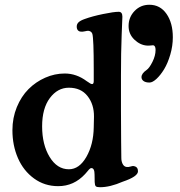

<svg xmlns="http://www.w3.org/2000/svg" viewBox="-20 -762 747 799"><path d="M568.8 -440.9Q568.8 -456.1 589.8 -470.7Q601.1 -478 614.3 -504.2Q627.4 -530.3 627.4 -554.2Q627.4 -571.8 617.7 -573.7Q616.2 -573.7 607.9 -572.8Q599.6 -571.8 591.8 -572.3Q563 -574.2 539.1 -597.2Q515.1 -620.1 515.1 -653.8Q515.1 -690.4 540 -716.3Q564.9 -742.2 601.6 -742.2Q646.5 -742.2 672.9 -704.3Q699.2 -666.5 699.2 -606.9Q699.2 -570.8 688.7 -534.9Q678.2 -499 663.1 -474.1Q647.9 -449.2 631.3 -433.8Q614.7 -418.5 602.1 -418.5Q585.9 -418.5 577.4 -424.8Q568.8 -431.2 568.8 -440.9ZM31.7 -220.2Q31.7 -271.5 50 -316.2Q68.4 -360.8 98.6 -391.1Q128.9 -421.4 168.2 -438.7Q207.5 -456.1 249.5 -456.1Q298.3 -456.1 340.8 -424.3Q344.2 -422.4 348.4 -419.4Q352.5 -416.5 354.5 -415.3Q356.4 -414.1 358.6 -413.1Q360.8 -412.1 363.3 -412.1Q370.1 -412.1 370.1 -424.8V-471.7Q370.1 -601.1 364.3 -621.1Q360.4 -632.3 347.7 -633.8Q343.8 -634.3 333.7 -631.8Q323.7 -629.4 315.9 -630.4Q308.6 -630.9 304 -636.2Q299.3 -641.6 299.3 -651.4Q299.3 -662.1 307.1 -669.4Q314.9 -676.8 333 -683.1Q363.8 -694.3 408.7 -703.6Q453.6 -712.9 474.1 -712.9Q489.3 -712.9 489.3 -692.4Q489.3 -689 486.3 -616.5Q483.4 -543.9 483.4 -446.8V-301.8Q483.4 -237.8 484.1 -171.9Q484.9 -106 484.9 -104.5Q484.9 -90.8 490.2 -80.1Q495.6 -69.3 505.4 -67.4Q514.2 -65.9 522.5 -68.8Q530.8 -71.8 537.6 -70.8Q554.2 -67.4 554.2 -49.3Q554.2 -27.3 490.7 -5.9Q438 17.1 396.5 17.1Q382.8 17.1 378.7 13.2Q374.5 9.3 374 -4.4Q374 -9.8 373.8 -19.5Q373.5 -29.3 373.5 -35.6Q373.5 -62.5 360.4 -62.5Q357.9 -62.5 355.2 -60.8Q352.5 -59.1 350.3 -56.6Q348.1 -54.2 343.3 -48.3Q338.4 -42.5 334 -37.6Q287.6 12.7 222.2 12.7Q165.5 12.7 121.6 -19.3Q77.6 -51.3 54.7 -104Q31.7 -156.7 31.7 -220.2ZM266.6 -57.6Q310.1 -57.6 339.6 -109.4Q369.1 -161.1 370.1 -232.4L371.1 -276.4Q371.6 -327.6 344.2 -362.3Q316.9 -397 266.6 -397Q219.7 -397 187.5 -354Q155.3 -311 155.3 -236.3Q155.3 -160.2 186.5 -108.9Q217.8 -57.6 266.6 -57.6Z"/></svg>

Font: Cooper* SemiBold
Style: Regular
Weight: 600
Designer: Owen Earl
Foundry: indestructible type*
Version: Version 0.001